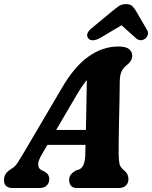

<svg xmlns="http://www.w3.org/2000/svg" viewBox="-49 -942 762 962"><path d="M160.5 -168.5Q141.5 -135.5 142.2 -117Q143 -98.5 157.5 -90.5L175 -82Q188 -74 193 -64.8Q198 -55.5 198 -46Q198 -24.5 184.8 -12.2Q171.5 0 150 0H14.5Q-29 0 -29 -39.5Q-29 -56.5 -21 -70Q-13 -83.5 12.5 -99Q26.5 -106.5 42 -130.8Q57.5 -155 74 -183.5L259.5 -498.5Q322 -607 393.5 -658Q465 -709 543 -709Q582 -709 597.8 -695.8Q613.5 -682.5 613.5 -663.5Q613.5 -637.5 589.5 -618.5Q571.5 -605 561.5 -587Q551.5 -569 551 -533Q551 -494 549.8 -442.5Q548.5 -391 547.5 -338.2Q546.5 -285.5 545.8 -240.8Q545 -196 545.5 -171Q546 -137.5 549.8 -120.2Q553.5 -103 576.5 -85Q594.5 -69 594.5 -44.5Q594.5 -25 581.8 -12.5Q569 0 546 0H337Q315 0 306.2 -11.8Q297.5 -23.5 297.5 -39.5Q297.5 -57 307 -68.5Q316.5 -80 334 -89L347.5 -93Q364 -100.5 371 -120.5Q378 -140.5 378.5 -171Q378.5 -181 378.8 -192.2Q379 -203.5 379.5 -216H188.5ZM328 -454 232.5 -291H381.5Q382.5 -350 384 -415.8Q385.5 -481.5 386 -541Q373.5 -526 359.2 -504.8Q345 -483.5 328 -454ZM453 -752Q432.5 -740.5 417 -740.2Q401.5 -740 394.5 -748.5Q375 -771.5 410 -800.5L506 -880Q528 -898.5 544.2 -910Q560.5 -921.5 582 -921.5Q603.5 -921.5 614.8 -910.5Q626 -899.5 636.5 -880L687.5 -792.5Q695.5 -778.5 691.2 -766.8Q687 -755 678 -748Q654 -731 630.5 -752L560 -815.5Z"/></svg>

Font: Fraunces 144pt S100
Style: Bold Italic
Weight: 700
Italic angle: -16°
Version: Version 1.000; ttfautohint (v1.8.3)